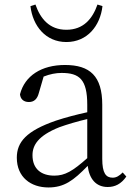

<svg xmlns="http://www.w3.org/2000/svg" viewBox="-20 -811 589 845"><path d="M409 -791C387 -728 347 -680 272 -680C198 -680 158 -728 136 -791L114 -784C124 -697 181 -626 272 -626C364 -626 421 -697 431 -784ZM364 -115C300 -58 266 -38 219 -38C162 -38 123 -67 123 -128C123 -172 148 -214 241 -251C274 -263 321 -277 364 -287ZM520 -52C505 -37 492 -29 476 -29C446 -29 430 -49 430 -112V-350C430 -476 376 -525 266 -525C163 -525 89 -478 68 -396C70 -375 84 -362 107 -362C130 -362 144 -375 151 -402L172 -474C200 -485 226 -490 251 -490C329 -490 364 -462 364 -350V-317C318 -307 268 -294 226 -280C96 -235 54 -186 54 -117C54 -31 116 14 193 14C262 14 303 -16 366 -81C373 -23 403 12 454 12C486 12 513 -1 536 -34Z"/></svg>

Font: Noto Serif CJK JP Light
Style: Regular
Weight: 300
Designer: Ryoko NISHIZUKA 西塚涼子 (kana & ideographs); Frank Grießhammer (Latin, Greek & Cyrillic); Wenlong ZHANG 张文龙 (bopomofo); San
Foundry: Adobe Systems Incorporated
Version: Version 1.001;PS 1.001;hotconv 16.6.54;makeotf.lib2.5.65590